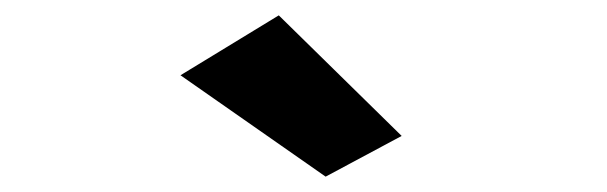

<svg xmlns="http://www.w3.org/2000/svg" viewBox="-20 -720 790 250"><path d="M404 -490 215 -622 343 -700 503 -543Z"/></svg>

Font: Inconsolata ExtraExpanded Black
Style: Regular
Weight: 900
Width: 8
Monospace: yes
Designer: Raph Levien, Cyreal, Brenton Simpson
Foundry: Raph Levien, Cyreal, Google
Version: Version 3.001; ttfautohint (v1.8.2.53-6de2)